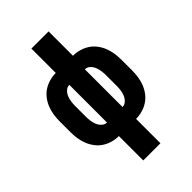

<svg xmlns="http://www.w3.org/2000/svg" viewBox="-276 -836 1153 1153"><g transform="rotate(-45 300.0 -260.0)"><path d="M227 215V8Q200 8 173 0.5Q146 -7 123 -22Q100 -37 83 -59.5Q66 -82 56 -107.5Q46 -133 42 -160Q38 -187 38 -215V-305Q38 -333 42 -360Q46 -387 56 -412.5Q66 -438 83 -460.5Q100 -483 123 -498Q146 -513 173 -520.5Q200 -528 227 -528V-735H373V-528Q400 -528 427 -520.5Q454 -513 477 -498Q500 -483 517 -460.5Q534 -438 544 -412.5Q554 -387 558 -360Q562 -333 562 -305V-215Q562 -187 558 -160Q554 -133 544 -107.5Q534 -82 517 -59.5Q500 -37 477 -22Q454 -7 427 0.5Q400 8 373 8V215ZM234 -100V-420Q216 -420 202 -407Q188 -394 181 -377Q174 -360 171.5 -341.5Q169 -323 169 -305V-215Q169 -197 171.5 -178.5Q174 -160 181 -143Q188 -126 202 -113Q216 -100 234 -100ZM366 -100Q384 -100 398 -113Q412 -126 419 -143Q426 -160 428.5 -178.5Q431 -197 431 -215V-305Q431 -323 428.5 -341.5Q426 -360 419 -377Q412 -394 398 -407Q384 -420 366 -420Z"/></g></svg>

Font: Iosevka Custom Heavy Extended
Style: Regular
Weight: 900
Width: 7
Monospace: yes
Designer: Belleve Invis
Foundry: Belleve Invis
Version: Version 11.2.4; ttfautohint (v1.8.4)